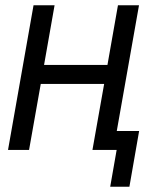

<svg xmlns="http://www.w3.org/2000/svg" viewBox="-20 -570 640 730"><path d="M187.5 -550 147.5 -323H388.5L428.5 -550H508.5L424 -72H509L472 140H399L423.5 0H331.5L376 -251H135L90.5 0H10.5L107.5 -550Z"/></svg>

Font: JuliaMono ExtraBold
Style: Italic
Weight: 800
Italic angle: -9°
Monospace: yes
Designer: cormullion
Foundry: corm
Version: Version 0.057; ttfautohint (v1.8.4)